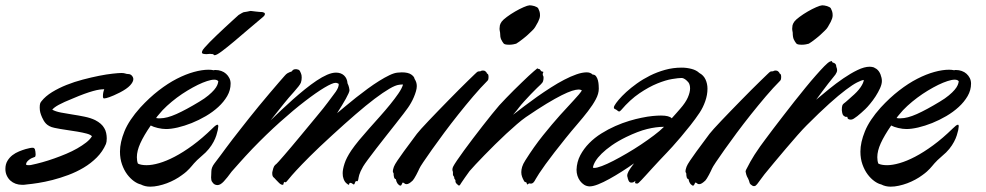

<svg xmlns="http://www.w3.org/2000/svg" viewBox="-130 -678 3677 716"><path d="M0 -92.8Q-2 -91.8 -7.1 -90.1Q-12.2 -88.4 -17.6 -85Q-22.9 -81.5 -27.6 -76.7Q-32.2 -71.8 -33.2 -64.9Q-31.2 -62.5 -28.1 -62.3Q-24.9 -62 -22 -62Q-17.1 -62 -15.6 -62.5Q-14.2 -62.5 -13.2 -63Q5.9 -66.9 27.8 -73Q49.8 -79.1 72.5 -87.2Q95.2 -95.2 117.2 -104.5Q139.2 -113.8 158 -124.5Q176.8 -135.3 191.2 -146.5Q205.6 -157.7 212.9 -169.9Q208 -175.8 193.6 -179.7Q179.2 -183.6 159.4 -187Q139.6 -190.4 116.9 -193.6Q94.2 -196.8 73.2 -201.2Q61.5 -203.6 54 -207.8Q46.4 -211.9 41.5 -217Q36.6 -222.2 33.2 -228Q29.8 -233.9 26.9 -240.2Q22.5 -250 20.3 -258.3Q18.1 -266.6 18.1 -276.9Q18.1 -286.1 19.5 -291.3Q21 -296.4 24.9 -300.8Q39.6 -319.3 64.2 -334.5Q88.9 -349.6 118.2 -361.3Q147.5 -373 179.2 -381.3Q210.9 -389.6 239.3 -395.3Q267.6 -400.9 289.8 -403.3Q312 -405.8 323.2 -405.8Q332 -405.8 337.4 -403.8Q342.8 -401.9 348.1 -401.9Q356.4 -401.9 361.8 -395.8Q367.2 -389.6 367.2 -382.8Q367.2 -372.6 355.2 -359.6Q343.3 -346.7 316.9 -333Q291.5 -320.3 277.8 -315.7Q264.2 -311 258.8 -311Q254.9 -311 254.9 -313Q253.9 -314.5 253.9 -316.4Q253.9 -318.4 253.9 -320.8Q253.9 -333 258.8 -345.2Q251 -345.2 240.7 -343.8Q230.5 -342.3 216.6 -338.4Q202.6 -334.5 184.3 -327.9Q166 -321.3 142.1 -311Q106.9 -296.9 89.1 -287.1Q71.3 -277.3 64.9 -269Q77.1 -262.2 97.2 -258.3Q117.2 -254.4 139.9 -251Q162.6 -247.6 185.3 -242.9Q208 -238.3 225.1 -230Q249.5 -217.3 258.8 -200.2Q263.7 -192.4 265.9 -182.1Q268.1 -171.9 268.1 -162.1Q268.1 -148.4 265.1 -141.1Q252.9 -112.8 231 -90.8Q209 -68.8 181.9 -52.7Q154.8 -36.6 124.8 -25.4Q94.7 -14.2 65.9 -6.8Q37.1 0.5 12.2 4.4Q-12.7 8.3 -29.8 9.8Q-34.7 10.7 -39.3 11Q-43.9 11.2 -47.9 11.2Q-60.5 11.2 -71.8 7.1Q-83 2.9 -91.3 -4.6Q-99.6 -12.2 -104.7 -23.2Q-109.9 -34.2 -109.9 -47.9Q-109.9 -65.4 -102.3 -78.1Q-94.7 -90.8 -83.5 -99.4Q-72.3 -107.9 -59.1 -113.3Q-45.9 -118.7 -34.2 -122.1Q-24.9 -124.5 -19.3 -125.7Q-13.7 -127 -8.8 -127Q-4.9 -127 -3.2 -125.7Q-1.5 -124.5 0 -122.1Q1 -118.2 2 -112.8Q2.9 -107.4 2.9 -102.1Q2.9 -99.1 2.2 -96.4Q1.5 -93.8 0 -92.8Z M682.1 -192.9Q680.2 -184.6 676.8 -173.3Q673.3 -162.1 666.5 -149.2Q659.7 -136.2 648.9 -122.8Q638.2 -109.4 622.1 -96.2Q611.8 -87.4 605 -80.8Q598.1 -74.2 593.5 -68.8Q588.9 -63.5 585 -58.8Q581.1 -54.2 576.4 -49.1Q571.8 -43.9 565.2 -38.1Q558.6 -32.2 548.3 -24.9Q536.6 -16.1 522.2 -8.3Q507.8 -0.5 492.2 5.4Q476.6 11.2 460.7 14.6Q444.8 18.1 430.2 18.1Q410.6 18.1 395 9.8Q383.3 7.3 369.6 -2.4Q356 -12.2 344.2 -27.8Q332.5 -43.5 325 -64.9Q317.4 -86.4 317.4 -112.8Q317.4 -147 334.2 -188.5Q351.1 -230 393.1 -276.9Q426.8 -313.5 461.4 -340.3Q496.1 -367.2 529.5 -384.3Q563 -401.4 593.3 -409.7Q623.5 -418 647.9 -418Q653.3 -418 658 -417.5Q662.6 -417 667 -416Q668.9 -417 673.3 -417Q685.1 -417 695.3 -413.3Q705.6 -409.7 713.1 -402.8Q720.7 -396 725.3 -386.7Q730 -377.4 730 -366.2Q730 -341.8 717.3 -319.8Q704.6 -297.9 684.1 -279.1Q663.6 -260.3 637.7 -245.1Q611.8 -230 585 -219.2Q558.1 -208.5 533 -202.6Q507.8 -196.8 489.3 -196.8Q475.1 -196.8 458.5 -200.7Q441.9 -204.6 432.1 -210Q406.2 -172.4 393.3 -143.8Q380.4 -115.2 380.4 -91.8Q380.4 -77.6 384.3 -67.9Q396 -62 417 -62Q437 -62 463.4 -69.6Q489.7 -77.1 521.2 -93.5Q552.7 -109.9 588.4 -136Q624 -162.1 662.1 -199.2Q668.9 -206.1 673.6 -209.5Q678.2 -212.9 681.2 -212.9Q684.1 -212.9 684.1 -207ZM613.3 -298.8Q633.8 -311 647.2 -322.3Q660.6 -333.5 668.7 -343Q676.8 -352.5 680.2 -360.6Q683.6 -368.7 684.1 -375Q679.7 -380.9 668.9 -380.9Q658.2 -380.9 642.3 -375.7Q626.5 -370.6 607.9 -361.6Q589.4 -352.5 569.1 -340.3Q548.8 -328.1 529.5 -313.7Q510.3 -299.3 492.7 -283.2Q475.1 -267.1 462.4 -251Q456.5 -244.6 452.1 -237.8Q456.1 -236.8 459.7 -236.8Q463.4 -236.8 467.3 -236.8Q492.2 -236.8 527.8 -252.7Q563.5 -268.6 613.3 -298.8ZM849.1 -613.3Q824.2 -592.8 795.9 -568.4Q767.6 -543.9 741.9 -522.5Q716.3 -501 697 -486.6Q677.7 -472.2 670.9 -472.2Q667 -472.2 666.7 -473.6Q666.5 -475.1 665 -476.1Q662.6 -476.1 658.4 -476.6Q654.3 -477.1 652.8 -477.1Q649.9 -477.1 646.5 -476.6Q643.1 -476.1 640.1 -476.1Q633.3 -476.1 628.2 -477.3Q623 -478.5 623 -482.9Q623 -484.9 624 -487.3Q625 -491.2 632.8 -500.2Q640.6 -509.3 652.3 -521.2Q664.1 -533.2 678.7 -547.1Q693.4 -561 708 -574.7Q722.7 -588.4 736.1 -600.6Q749.5 -612.8 759.8 -622.1Q765.1 -625 771.7 -629.2Q778.3 -633.3 783.2 -633.3Q784.2 -633.3 787.1 -633.8Q790 -634.3 793.5 -635Q796.9 -635.7 800.3 -636.5Q803.7 -637.2 805.2 -637.2Q805.7 -637.2 811.3 -636.5Q816.9 -635.7 823.5 -635Q830.1 -634.3 835.4 -633.8Q840.8 -633.3 841.8 -633.3Q842.3 -633.3 844.7 -633.3Q847.2 -633.3 850.1 -632.6Q853 -631.8 855.5 -630.4Q857.9 -628.9 857.9 -626Q857.9 -623.5 856.2 -620.6Q854.5 -617.7 849.1 -613.3Z M1173.3 -341.8Q1173.3 -337.9 1169.7 -329.6Q1166 -321.3 1159.7 -309.8Q1153.3 -298.3 1144.8 -284.4Q1136.2 -270.5 1127 -255.9Q1140.6 -267.1 1158.9 -282.5Q1177.2 -297.9 1198.2 -314.5Q1219.2 -331.1 1241.2 -347.2Q1263.2 -363.3 1283.9 -376.2Q1304.7 -389.2 1322.5 -397.7Q1340.3 -406.2 1353 -407.2Q1356.9 -407.2 1361.1 -407.7Q1365.2 -408.2 1368.2 -408.2Q1392.1 -408.2 1403.6 -400.1Q1415 -392.1 1416 -383.8Q1419.9 -377.9 1422.1 -371.3Q1424.3 -364.7 1424.3 -356.9Q1424.3 -348.1 1421.1 -337.4Q1418 -326.7 1413.3 -315.7Q1408.7 -304.7 1402.8 -294.4Q1397 -284.2 1391.1 -275.9Q1387.2 -270 1374.8 -253.9Q1362.3 -237.8 1345.5 -216.3Q1328.6 -194.8 1309.3 -170.4Q1290 -146 1272.9 -123.8Q1255.9 -101.6 1242.4 -83.5Q1229 -65.4 1224.1 -57.1Q1218.3 -46.9 1214.8 -39.3Q1211.4 -31.7 1209.7 -25.9Q1208 -20 1207.3 -15.9Q1206.5 -11.7 1206.1 -8.8Q1205.1 -4.4 1204.1 -3.2Q1203.1 -2 1202.1 -2Q1201.2 -2 1200.2 -2.4Q1199.2 -2.9 1198.2 -2.9Q1196.8 -2.9 1195.3 0Q1193.4 2.9 1192.6 6.3Q1191.9 9.8 1189 9.8Q1187 9.8 1184.1 6.8Q1179.7 3.9 1177.2 3.9Q1174.3 3.9 1173.1 5.6Q1171.9 7.3 1171.9 9.8Q1171.9 10.3 1171.4 10.7V11.2H1170.9Q1168.5 11.2 1161.4 5.1Q1154.3 -1 1150.9 -12.2Q1147.9 -19.5 1147.9 -32.2Q1147.9 -46.4 1154.8 -67.9Q1161.6 -89.4 1180.2 -117.2Q1191.9 -134.3 1209.2 -155.3Q1226.6 -176.3 1246.6 -198.7Q1266.6 -221.2 1287.1 -244.1Q1307.6 -267.1 1325.2 -288.8Q1342.8 -310.5 1355.7 -329.3Q1368.7 -348.1 1373 -362.8Q1369.1 -362.8 1366 -362.8Q1362.8 -362.8 1357.9 -361.8Q1344.7 -360.4 1321.8 -346.9Q1298.8 -333.5 1267.1 -309.6Q1235.4 -285.6 1195.6 -251.2Q1155.8 -216.8 1108.9 -173.8Q1058.1 -127.4 1025.9 -95.2Q993.7 -63 974.6 -42.2Q955.6 -21.5 947.8 -11.5Q939.9 -1.5 938 0L934.1 2Q932.1 2 930.2 0Q927.2 4.4 927.2 7.8Q927.2 11.2 924.3 11.2Q918 11.2 911.1 4.6Q904.3 -2 898.9 -7.8Q895 -12.7 890.1 -16.8Q885.3 -21 885.3 -30.8Q885.3 -33.2 885.3 -34.9Q885.3 -36.6 886.2 -39.1Q887.7 -46.4 889.2 -50.8Q890.6 -55.2 892.3 -58.1Q894 -61 896.2 -63Q898.4 -64.9 900.9 -66.9Q902.3 -67.9 909.9 -76.4Q917.5 -85 929.4 -98.6Q941.4 -112.3 956.3 -130.1Q971.2 -147.9 987.3 -167.2Q1003.4 -186.5 1019.5 -206.1Q1035.6 -225.6 1049.8 -242.7Q1064 -259.8 1075.2 -273.7Q1086.4 -287.6 1092.3 -295.9Q1101.6 -308.6 1109.1 -318.4Q1116.7 -328.1 1122.1 -335.9Q1127.4 -343.8 1130.4 -350.8Q1133.3 -357.9 1133.3 -365.2Q1130.9 -366.7 1127.9 -367.9Q1125 -369.1 1121.1 -369.1Q1109.9 -369.1 1079.6 -351.1Q1049.3 -333 1007.1 -300.5Q964.8 -268.1 914.1 -222.7Q863.3 -177.2 811 -123Q783.7 -94.2 765.1 -73.2Q746.6 -52.2 733.9 -38.1Q717.3 -15.1 704.6 -1.5Q691.9 12.2 681.2 12.2Q669.4 12.2 663.1 2.9Q659.2 -1.5 658.2 -6.1Q657.2 -10.7 657.2 -16.1Q657.2 -20.5 657.7 -25.9Q658.2 -31.2 658.2 -39.1Q658.2 -53.2 669.4 -68.1Q680.7 -83 694.3 -101.1Q700.7 -109.9 711.9 -125Q723.1 -140.1 737.3 -158.7Q751.5 -177.2 767.6 -197.5Q783.7 -217.8 799.3 -237.8Q814.9 -257.8 835.2 -282.2Q855.5 -306.6 874.8 -329.6Q894 -352.5 909.7 -370.4Q925.3 -388.2 931.2 -395Q937 -401.9 941.9 -404.8Q946.8 -407.7 950.2 -408.9Q953.6 -410.2 956.1 -410.9Q958.5 -411.6 960 -414.1Q960.9 -416.5 964.4 -418.2Q967.8 -419.9 972.2 -419.9Q973.6 -419.9 975.6 -419.9Q977.5 -419.9 980 -418.9Q983.9 -418 985.6 -416.5Q987.3 -415 988.3 -413.3Q989.3 -411.6 990 -409.7Q990.7 -407.7 992.2 -404.8Q995.1 -398.9 995.1 -389.2Q995.1 -378.9 992.2 -370.1Q990.2 -364.7 983.2 -355.7Q976.1 -346.7 966.6 -335.9Q957 -325.2 946.8 -313.5Q936.5 -301.8 928.2 -291L878.9 -229Q897.5 -247.1 918.9 -267.3Q940.4 -287.6 962.6 -307.4Q984.9 -327.1 1007.3 -345.2Q1029.8 -363.3 1050.5 -377.2Q1071.3 -391.1 1089.8 -399.2Q1108.4 -407.2 1123 -407.2Q1141.6 -407.2 1153.1 -396.5Q1164.6 -385.7 1166 -367.2Q1169.9 -359.4 1171.6 -351.8Q1173.3 -344.2 1173.3 -341.8Z M1689 -401.9Q1690.4 -400.9 1691.2 -397.9Q1691.9 -395 1691.9 -391.1Q1691.9 -387.2 1691.2 -383.3Q1690.4 -379.4 1688 -377Q1662.6 -351.6 1634.5 -318.6Q1606.4 -285.6 1578.9 -251Q1551.3 -216.3 1526.1 -182.4Q1501 -148.4 1481.2 -120.6Q1461.4 -92.8 1448.7 -73.7Q1436 -54.7 1434.1 -49.8Q1432.6 -46.4 1429.4 -39.8Q1426.3 -33.2 1422.4 -25.9Q1418.5 -18.6 1414.8 -12.7Q1411.1 -6.8 1409.2 -4.9Q1401.4 2.4 1396 5.6Q1390.6 8.8 1385.7 8.8Q1381.3 8.8 1378.2 5.9Q1375 2.9 1372.1 2.9Q1371.1 2.9 1370.4 4.6Q1369.6 6.3 1368.7 8.5Q1367.7 10.7 1366.5 12.5Q1365.2 14.2 1362.8 14.2Q1360.8 14.2 1359.9 13.2Q1354 9.3 1351.6 5.1Q1349.1 1 1348.1 -2.2Q1347.2 -5.4 1346.9 -7.6Q1346.7 -9.8 1346.2 -9.8Q1341.3 -10.7 1339.6 -16.6Q1337.9 -22.5 1337.9 -30.8Q1337.9 -32.7 1336.4 -34.2Q1335 -35.6 1335 -40Q1335 -44.9 1338.9 -56.2Q1341.8 -64 1352.3 -79.6Q1362.8 -95.2 1376 -113.3Q1389.2 -131.3 1402.6 -149.2Q1416 -167 1424.8 -179.2Q1429.2 -185.1 1440.9 -198Q1452.6 -210.9 1468.8 -228Q1484.9 -245.1 1504.2 -264.9Q1523.4 -284.7 1543 -304.7Q1562.5 -324.7 1581.1 -343.3Q1599.6 -361.8 1614.7 -376.5Q1629.9 -391.1 1639.6 -400.6Q1649.4 -410.2 1651.9 -411.1Q1654.8 -412.1 1658.4 -411.9Q1662.1 -411.6 1665 -414.1Q1666.5 -414.1 1668 -414.6Q1669.4 -415 1670.9 -415Q1673.3 -415 1676 -414.3Q1678.7 -413.6 1681.2 -411.1Q1685.5 -407.2 1685.1 -406Q1684.6 -404.8 1689 -401.9ZM1865.7 -577.1Q1861.8 -570.3 1853.8 -563Q1845.7 -555.7 1837.9 -547.9Q1836.9 -546.9 1832 -542.7Q1827.1 -538.6 1820.3 -533.2Q1813.5 -527.8 1806.4 -522.7Q1799.3 -517.6 1794.9 -515.1Q1791 -513.7 1783.7 -512.5Q1776.4 -511.2 1769 -511.2Q1761.2 -511.2 1755.9 -512.2Q1750.5 -513.2 1748 -516.1Q1742.7 -522.9 1738.8 -531.2Q1734.9 -539.6 1734.9 -556.2Q1734.9 -557.6 1733.9 -561.8Q1732.9 -565.9 1732.9 -571.8Q1732.9 -577.1 1734.1 -583.3Q1735.4 -589.4 1740.7 -597.2Q1746.1 -604.5 1760.3 -615Q1774.4 -625.5 1790.8 -635Q1807.1 -644.5 1822.3 -651.1Q1837.4 -657.7 1844.7 -658.2Q1848.1 -658.2 1853 -657.5Q1857.9 -656.7 1862.8 -655.3Q1867.7 -653.8 1871.6 -651.6Q1875.5 -649.4 1877 -647Q1879.4 -642.6 1881.6 -636.2Q1883.8 -629.9 1883.8 -621.1Q1883.8 -614.7 1881.6 -608.4Q1879.4 -602.1 1876.5 -596.2Q1873.5 -590.3 1870.4 -585.4Q1867.2 -580.6 1865.7 -577.1Z M1897 -388.2Q1897 -381.8 1895.3 -375.7Q1893.6 -369.6 1886.2 -362.8Q1882.3 -359.4 1872.1 -349.4Q1861.8 -339.4 1849.6 -326.7Q1837.4 -314 1825.2 -300.5Q1813 -287.1 1805.2 -276.9Q1802.2 -272.9 1796.9 -266.1Q1791.5 -259.3 1783.2 -250Q1802.7 -265.1 1825.9 -282.7Q1849.1 -300.3 1874 -317.9Q1898.9 -335.4 1924.6 -351.8Q1950.2 -368.2 1974.1 -380.6Q1998 -393.1 2019.5 -400.6Q2041 -408.2 2058.1 -408.2Q2071.8 -408.2 2080.1 -399.9Q2088.4 -399.9 2093 -393.3Q2097.7 -386.7 2099.9 -377.9Q2102.1 -369.1 2102.5 -360.4Q2103 -351.6 2103 -347.2Q2103 -328.6 2091.8 -307.6Q2080.6 -286.6 2062.7 -263.4Q2044.9 -240.2 2022.9 -214.8Q2001 -189.5 1979 -162.1Q1956.5 -134.3 1937.5 -109.6Q1918.5 -85 1904.3 -65.4Q1890.1 -45.9 1880.9 -31.7Q1871.6 -17.6 1868.2 -11.2Q1862.8 -0.5 1858.6 3.2Q1854.5 6.8 1850.1 6.8Q1849.1 6.8 1848.1 6.8Q1847.2 6.8 1846.2 5.9Q1841.8 5.9 1839.8 7.8Q1837.9 9.8 1836.9 9.8Q1835 9.8 1834 4.9Q1833 2 1832 1.7Q1831.1 1.5 1829.6 1.2Q1828.1 1 1826.4 -0.2Q1824.7 -1.5 1822.3 -6.8Q1819.3 -12.2 1816.7 -19.5Q1814 -26.9 1814 -36.1Q1814 -44.9 1817.1 -55.7Q1820.3 -66.4 1829.1 -80.1Q1861.3 -131.3 1895.3 -173.6Q1929.2 -215.8 1958.5 -248.5Q1987.8 -281.2 2009.8 -304.4Q2031.7 -327.6 2040 -340.8Q2034.7 -344.2 2028.3 -344.2Q2018.6 -344.2 2003.2 -339.4Q1987.8 -334.5 1964.4 -322.8Q1940.9 -311 1908.2 -291.3Q1875.5 -271.5 1831.1 -241.2Q1816.4 -231 1797.4 -214.6Q1778.3 -198.2 1757.6 -179Q1736.8 -159.7 1716.1 -139.2Q1695.3 -118.7 1676.8 -99.6Q1658.2 -80.6 1643.6 -64.9Q1628.9 -49.3 1621.1 -40Q1612.8 -29.3 1604.2 -16.4Q1595.7 -3.4 1590.3 3.9Q1587.9 8.3 1585.7 11.2Q1583.5 14.2 1581.1 14.2Q1572.3 7.8 1570.3 4.2Q1568.4 0.5 1568.4 -2Q1568.4 -5.9 1568.4 -6.3Q1568.4 -6.8 1567.4 -7.8Q1563.5 -11.2 1564 -14.6Q1564.5 -18.1 1561 -22Q1559.6 -23.4 1559.3 -24.9Q1559.1 -26.4 1559.1 -27.8V-37.1Q1557.1 -41 1557.1 -45.9Q1557.1 -51.3 1560.1 -57.1Q1563.5 -64 1574.2 -79.8Q1585 -95.7 1600.3 -116.7Q1615.7 -137.7 1634 -161.9Q1652.3 -186 1670.4 -209.2Q1688.5 -232.4 1704.6 -252.4Q1720.7 -272.5 1731.9 -285.2Q1743.2 -297.4 1757.1 -312Q1771 -326.7 1785.9 -341.3Q1800.8 -356 1815.2 -369.9Q1829.6 -383.8 1841.3 -394.8Q1853 -405.8 1861.1 -412.6Q1869.1 -419.4 1871.1 -420.9Q1872.6 -421.9 1872.8 -422.4Q1873 -422.9 1874 -422.9Q1874.5 -422.9 1876.5 -421.9Q1877 -421.4 1877.9 -420.9Q1880.9 -420.9 1882.1 -420.2Q1883.3 -419.4 1884 -418.5Q1884.8 -417.5 1885.5 -416Q1886.2 -414.6 1888.2 -413.1Q1891.1 -410.2 1893.6 -410.9Q1896 -411.6 1896 -409.2V-408.2Q1896 -407.7 1895 -405.8Q1894 -404.3 1894 -403.1Q1894 -401.9 1894 -400.9Q1894 -397 1895.5 -395.3Q1897 -393.6 1897 -388.2Z M2479 -257.8Q2463.4 -234.4 2444.8 -210.9Q2426.3 -187.5 2408.9 -167Q2391.6 -146.5 2377.4 -130.9Q2363.3 -115.2 2356 -107.9Q2343.8 -95.2 2329.6 -80.1Q2315.4 -64.9 2302.5 -50.8Q2289.6 -36.6 2278.8 -24.7Q2268.1 -12.7 2262.2 -6.8Q2254.4 1.5 2251.2 4.2Q2248 6.8 2245.1 6.8Q2244.1 6.8 2243.2 6.3Q2242.2 5.9 2241.2 5.9Q2238.3 5.9 2238.3 2.9Q2238.3 -2 2240.2 -3.9Q2235.8 -1 2233.2 1Q2230.5 2.9 2224.1 2.9Q2217.3 2.9 2214.1 -4.4Q2210.9 -11.7 2210 -18.1Q2209 -20 2209 -22.9Q2209 -29.8 2214.1 -39.3Q2219.2 -48.8 2234.4 -68.8Q2212.4 -53.2 2188.5 -38.1Q2164.6 -22.9 2142.1 -10.5Q2119.6 2 2100.6 9.5Q2081.5 17.1 2068.4 17.1Q2057.1 16.6 2048.3 11Q2039.6 5.4 2033.2 -3.2Q2026.9 -11.7 2023.4 -22.5Q2020 -33.2 2020 -44.9Q2021 -74.2 2033.9 -98.9Q2046.9 -123.5 2067.1 -144Q2087.4 -164.6 2112.8 -180.4Q2138.2 -196.3 2164.8 -208Q2191.4 -219.7 2216.8 -227.3Q2242.2 -234.9 2262.2 -238.8Q2285.6 -243.7 2303.7 -245.4Q2321.8 -247.1 2335 -247.1Q2365.7 -247.1 2375 -236.8Q2383.3 -246.6 2391.4 -255.1Q2399.4 -263.7 2406.2 -272Q2426.8 -295.4 2435.1 -314.7Q2443.4 -334 2443.4 -348.1Q2443.4 -355 2441.9 -360.8Q2440.4 -366.7 2437 -371.1Q2431.2 -377.9 2424.6 -382.6Q2418 -387.2 2411.1 -387.2Q2400.4 -387.2 2376.5 -383.3Q2352.5 -379.4 2321.3 -366.7Q2290 -354 2254.9 -330.3Q2219.7 -306.6 2186 -267.1Q2181.2 -262.2 2179.2 -262.2Q2176.8 -262.2 2174.1 -264.4Q2171.4 -266.6 2168 -269Q2164.1 -270.5 2161.6 -272.2Q2159.2 -273.9 2159.2 -276.9Q2159.2 -280.8 2162.1 -285.2Q2166 -292.5 2177.2 -305.9Q2188.5 -319.3 2205.6 -335Q2222.7 -350.6 2245.1 -366.7Q2267.6 -382.8 2293.9 -396Q2320.3 -409.2 2350.1 -417.5Q2379.9 -425.8 2412.1 -425.8Q2430.7 -425.8 2448.7 -421.1Q2466.8 -416.5 2478 -405.8Q2493.7 -397.5 2501 -381.6Q2508.3 -365.7 2508.3 -347.2Q2508.3 -324.2 2500 -300.5Q2491.7 -276.9 2479 -257.8ZM2205.1 -167Q2174.3 -151.9 2151.6 -136Q2128.9 -120.1 2113.8 -105.2Q2098.6 -90.3 2090.6 -76.9Q2082.5 -63.5 2081.1 -53.2Q2082 -51.8 2086.4 -51.8Q2095.7 -51.8 2114.5 -58.8Q2133.3 -65.9 2157 -78.1Q2180.7 -90.3 2207.5 -106Q2234.4 -121.6 2260 -138.7Q2285.6 -155.8 2308.3 -172.9Q2331.1 -189.9 2346.2 -205.1Q2316.9 -205.1 2283.2 -196.8Q2249.5 -188.5 2205.1 -167Z M2780.3 -401.9Q2781.7 -400.9 2782.5 -397.9Q2783.2 -395 2783.2 -391.1Q2783.2 -387.2 2782.5 -383.3Q2781.7 -379.4 2779.3 -377Q2753.9 -351.6 2725.8 -318.6Q2697.8 -285.6 2670.2 -251Q2642.6 -216.3 2617.4 -182.4Q2592.3 -148.4 2572.5 -120.6Q2552.7 -92.8 2540 -73.7Q2527.3 -54.7 2525.4 -49.8Q2523.9 -46.4 2520.8 -39.8Q2517.6 -33.2 2513.7 -25.9Q2509.8 -18.6 2506.1 -12.7Q2502.4 -6.8 2500.5 -4.9Q2492.7 2.4 2487.3 5.6Q2481.9 8.8 2477.1 8.8Q2472.7 8.8 2469.5 5.9Q2466.3 2.9 2463.4 2.9Q2462.4 2.9 2461.7 4.6Q2460.9 6.3 2460 8.5Q2459 10.7 2457.8 12.5Q2456.5 14.2 2454.1 14.2Q2452.1 14.2 2451.2 13.2Q2445.3 9.3 2442.9 5.1Q2440.4 1 2439.5 -2.2Q2438.5 -5.4 2438.2 -7.6Q2438 -9.8 2437.5 -9.8Q2432.6 -10.7 2430.9 -16.6Q2429.2 -22.5 2429.2 -30.8Q2429.2 -32.7 2427.7 -34.2Q2426.3 -35.6 2426.3 -40Q2426.3 -44.9 2430.2 -56.2Q2433.1 -64 2443.6 -79.6Q2454.1 -95.2 2467.3 -113.3Q2480.5 -131.3 2493.9 -149.2Q2507.3 -167 2516.1 -179.2Q2520.5 -185.1 2532.2 -198Q2543.9 -210.9 2560.1 -228Q2576.2 -245.1 2595.5 -264.9Q2614.7 -284.7 2634.3 -304.7Q2653.8 -324.7 2672.4 -343.3Q2690.9 -361.8 2706.1 -376.5Q2721.2 -391.1 2731 -400.6Q2740.7 -410.2 2743.2 -411.1Q2746.1 -412.1 2749.8 -411.9Q2753.4 -411.6 2756.3 -414.1Q2757.8 -414.1 2759.3 -414.6Q2760.7 -415 2762.2 -415Q2764.6 -415 2767.3 -414.3Q2770 -413.6 2772.5 -411.1Q2776.9 -407.2 2776.4 -406Q2775.9 -404.8 2780.3 -401.9ZM2957 -577.1Q2953.1 -570.3 2945.1 -563Q2937 -555.7 2929.2 -547.9Q2928.2 -546.9 2923.3 -542.7Q2918.5 -538.6 2911.6 -533.2Q2904.8 -527.8 2897.7 -522.7Q2890.6 -517.6 2886.2 -515.1Q2882.3 -513.7 2875 -512.5Q2867.7 -511.2 2860.4 -511.2Q2852.5 -511.2 2847.2 -512.2Q2841.8 -513.2 2839.4 -516.1Q2834 -522.9 2830.1 -531.2Q2826.2 -539.6 2826.2 -556.2Q2826.2 -557.6 2825.2 -561.8Q2824.2 -565.9 2824.2 -571.8Q2824.2 -577.1 2825.4 -583.3Q2826.7 -589.4 2832 -597.2Q2837.4 -604.5 2851.6 -615Q2865.7 -625.5 2882.1 -635Q2898.4 -644.5 2913.6 -651.1Q2928.7 -657.7 2936 -658.2Q2939.5 -658.2 2944.3 -657.5Q2949.2 -656.7 2954.1 -655.3Q2959 -653.8 2962.9 -651.6Q2966.8 -649.4 2968.3 -647Q2970.7 -642.6 2972.9 -636.2Q2975.1 -629.9 2975.1 -621.1Q2975.1 -614.7 2972.9 -608.4Q2970.7 -602.1 2967.8 -596.2Q2964.8 -590.3 2961.7 -585.4Q2958.5 -580.6 2957 -577.1Z M2988.3 -433.1Q2988.3 -429.2 2990 -425.3Q2991.7 -421.4 2991.7 -416Q2991.7 -409.2 2985.4 -399.9Q2982.4 -396 2975.1 -387Q2967.8 -377.9 2958 -365.5Q2948.2 -353 2936.8 -337.6Q2925.3 -322.3 2913.6 -306.2Q2935.1 -324.2 2961.4 -345.7Q2987.8 -367.2 3014.9 -385.7Q3042 -404.3 3067.6 -416.7Q3093.3 -429.2 3113.3 -429.2Q3118.2 -429.2 3121.3 -428.5Q3124.5 -427.7 3128.4 -426.8L3138.7 -420.9Q3148.4 -413.6 3153.6 -400.4Q3158.7 -387.2 3158.7 -376Q3158.7 -364.3 3151.9 -349.1Q3145 -334 3135.3 -318.8Q3125.5 -303.7 3114.7 -290.8Q3104 -277.8 3096.7 -271Q3089.4 -264.2 3081.8 -257.3Q3074.2 -250.5 3067.1 -244.9Q3060.1 -239.3 3054 -235.6Q3047.9 -231.9 3043.5 -231.9Q3038.1 -231.9 3035.4 -233.2Q3032.7 -234.4 3031.7 -235.8Q3030.3 -237.8 3030.3 -240.2Q3030.3 -242.7 3028.6 -242.4Q3026.9 -242.2 3025.4 -242.2Q3023.9 -242.2 3022.5 -242.4Q3021 -242.7 3019.5 -244.1Q3014.2 -246.6 3012.2 -252Q3010.3 -257.3 3009.3 -267.1Q3009.3 -279.3 3011 -284.2Q3012.7 -289.1 3016.6 -292Q3021 -295.4 3023.7 -297.6Q3026.4 -299.8 3029.3 -302.5Q3032.2 -305.2 3035.9 -308.3Q3039.6 -311.5 3045.4 -316.9Q3067.4 -335.4 3078.9 -352.1Q3090.3 -368.7 3091.3 -379.9Q3082.5 -378.9 3066.2 -370.6Q3049.8 -362.3 3024.2 -343Q2998.5 -323.7 2962.6 -291.5Q2926.8 -259.3 2878.4 -210.9Q2865.2 -197.8 2844.2 -174.1Q2823.2 -150.4 2800.5 -123.5Q2777.8 -96.7 2756.3 -71Q2734.9 -45.4 2720.7 -27.8L2693.4 8.8Q2690.4 12.2 2688 14.2Q2685.5 16.1 2681.6 16.1Q2676.3 16.1 2669.4 9.8Q2665.5 6.3 2664.8 1.7Q2664.1 -2.9 2659.7 -12.2Q2654.8 -20.5 2653.1 -26.6Q2651.4 -32.7 2650.4 -38.1Q2650.4 -39.6 2650.9 -41Q2651.4 -42.5 2652.3 -44.9Q2655.3 -51.3 2668.2 -75Q2681.2 -98.6 2704.6 -131.8Q2710.4 -139.6 2723.1 -157Q2735.8 -174.3 2752.9 -196.8Q2770 -219.2 2790.5 -245.8Q2811 -272.5 2832 -299.1Q2853 -325.7 2873.8 -351.1Q2894.5 -376.5 2912.4 -396.7Q2930.2 -417 2943.8 -430.9Q2957.5 -444.8 2964.4 -448.2L2970.7 -450.2Q2973.1 -450.2 2972.9 -448.2Q2972.7 -446.3 2975.6 -444.8Q2981 -443.4 2984.1 -440.9Q2987.3 -438.5 2988.3 -433.1Z M3443.4 -192.9Q3441.4 -184.6 3438 -173.3Q3434.6 -162.1 3427.7 -149.2Q3420.9 -136.2 3410.2 -122.8Q3399.4 -109.4 3383.3 -96.2Q3373 -87.4 3366.2 -80.8Q3359.4 -74.2 3354.7 -68.8Q3350.1 -63.5 3346.2 -58.8Q3342.3 -54.2 3337.6 -49.1Q3333 -43.9 3326.4 -38.1Q3319.8 -32.2 3309.6 -24.9Q3297.9 -16.1 3283.4 -8.3Q3269 -0.5 3253.4 5.4Q3237.8 11.2 3221.9 14.6Q3206.1 18.1 3191.4 18.1Q3171.9 18.1 3156.2 9.8Q3144.5 7.3 3130.9 -2.4Q3117.2 -12.2 3105.5 -27.8Q3093.8 -43.5 3086.2 -64.9Q3078.6 -86.4 3078.6 -112.8Q3078.6 -147 3095.5 -188.5Q3112.3 -230 3154.3 -276.9Q3188 -313.5 3222.7 -340.3Q3257.3 -367.2 3290.8 -384.3Q3324.2 -401.4 3354.5 -409.7Q3384.8 -418 3409.2 -418Q3414.6 -418 3419.2 -417.5Q3423.8 -417 3428.2 -416Q3430.2 -417 3434.6 -417Q3446.3 -417 3456.5 -413.3Q3466.8 -409.7 3474.4 -402.8Q3481.9 -396 3486.6 -386.7Q3491.2 -377.4 3491.2 -366.2Q3491.2 -341.8 3478.5 -319.8Q3465.8 -297.9 3445.3 -279.1Q3424.8 -260.3 3398.9 -245.1Q3373 -230 3346.2 -219.2Q3319.3 -208.5 3294.2 -202.6Q3269 -196.8 3250.5 -196.8Q3236.3 -196.8 3219.7 -200.7Q3203.1 -204.6 3193.4 -210Q3167.5 -172.4 3154.5 -143.8Q3141.6 -115.2 3141.6 -91.8Q3141.6 -77.6 3145.5 -67.9Q3157.2 -62 3178.2 -62Q3198.2 -62 3224.6 -69.6Q3251 -77.1 3282.5 -93.5Q3314 -109.9 3349.6 -136Q3385.3 -162.1 3423.3 -199.2Q3430.2 -206.1 3434.8 -209.5Q3439.5 -212.9 3442.4 -212.9Q3445.3 -212.9 3445.3 -207ZM3374.5 -298.8Q3395 -311 3408.4 -322.3Q3421.9 -333.5 3429.9 -343Q3438 -352.5 3441.4 -360.6Q3444.8 -368.7 3445.3 -375Q3440.9 -380.9 3430.2 -380.9Q3419.4 -380.9 3403.6 -375.7Q3387.7 -370.6 3369.1 -361.6Q3350.6 -352.5 3330.3 -340.3Q3310.1 -328.1 3290.8 -313.7Q3271.5 -299.3 3253.9 -283.2Q3236.3 -267.1 3223.6 -251Q3217.8 -244.6 3213.4 -237.8Q3217.3 -236.8 3220.9 -236.8Q3224.6 -236.8 3228.5 -236.8Q3253.4 -236.8 3289.1 -252.7Q3324.7 -268.6 3374.5 -298.8Z"/></svg>

Font: Oregano
Style: Italic
Weight: 400
Italic angle: -12°
Designer: Astigmatic (AOETI)
Foundry: Astigmatic (AOETI)
Version: Version 1.000